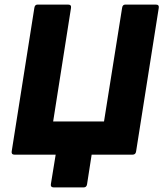

<svg xmlns="http://www.w3.org/2000/svg" viewBox="-20 -675 713 838"><path d="M215 143Q200 143 202 129L223 0H43Q29 0 31 -14L130 -641Q132 -655 144 -655H277Q292 -655 290 -641L212 -145H434L513 -641Q515 -655 527 -655H660Q675 -655 673 -641L574 -14Q572 0 559 0H380L360 129Q358 143 345 143Z"/></svg>

Font: Sofia Sans Black
Style: Italic
Weight: 900
Italic angle: -9°
Version: Version 4.100-B